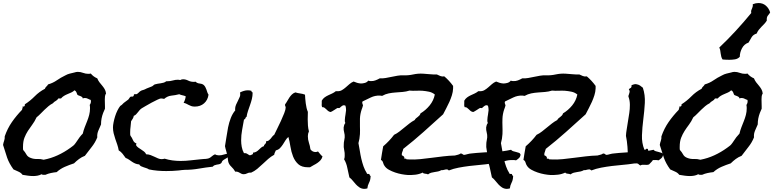

<svg xmlns="http://www.w3.org/2000/svg" viewBox="-55 -1170 5009 1242"><path d="M630.9 -565.4Q625 -556.6 624 -545.9Q623 -535.2 623 -526.4Q623 -514.6 623.5 -503.4Q624 -492.2 624 -481.4V-466.8Q622.1 -460 618.2 -453.1Q614.3 -446.3 612.3 -439.5Q598.6 -403.3 598.6 -367.2V-365.2Q593.8 -353.5 589.4 -343.8Q585 -334 581.1 -324.7Q577.1 -315.4 575.2 -305.2Q573.2 -294.9 574.2 -281.2Q560.5 -247.1 538.1 -219.2Q515.6 -191.4 494.1 -162.1Q473.6 -154.3 456.5 -141.6Q439.5 -128.9 423.8 -113.3Q393.6 -103.5 364.3 -90.8Q335 -78.1 311.5 -56.6Q293 -54.7 274.4 -50.8Q255.9 -46.9 238.3 -39.1H226.6Q217.8 -39.1 213.9 -43Q201.2 -36.1 187.5 -33.7Q173.8 -31.2 160.2 -31.2Q142.6 -31.2 125.5 -33.7Q108.4 -36.1 90.8 -39.1Q81.1 -52.7 63.5 -60.1Q45.9 -67.4 32.2 -74.2Q3.9 -113.3 -8.8 -149.9Q-21.5 -186.5 -35.2 -232.4Q-33.2 -246.1 -28.3 -259.3Q-23.4 -272.5 -24.4 -288.1Q-6.8 -338.9 22 -380.4Q50.8 -421.9 87.9 -460Q87.9 -465.8 90.3 -469.7Q92.8 -473.6 90.8 -481.4Q91.8 -480.5 94.7 -480.5Q102.5 -480.5 104.5 -484.9Q106.4 -489.3 105.5 -495.1Q140.6 -517.6 169.4 -546.9Q198.2 -576.2 235.4 -595.7Q238.3 -604.5 245.1 -610.4Q252 -616.2 255.9 -624Q287.1 -632.8 312.5 -650.4Q337.9 -668 366.2 -681.6Q381.8 -690.4 396 -693.8Q410.2 -697.3 426.8 -701.2Q432.6 -703.1 437.5 -704.1Q442.4 -705.1 448.2 -705.1Q465.8 -705.1 482.4 -698.7Q499 -692.4 516.6 -692.4Q521.5 -692.4 524.9 -692.9Q528.3 -693.4 532.2 -694.3Q548.8 -673.8 574.2 -663.1Q580.1 -648.4 588.4 -637.7Q596.7 -627 605.5 -616.7Q614.3 -606.4 621.6 -594.2Q628.9 -582 630.9 -565.4ZM533.2 -514.6Q533.2 -519.5 532.2 -523.4Q522.5 -526.4 513.7 -531.2Q504.9 -536.1 494.1 -536.1Q487.3 -536.1 480.5 -533.2Q479.5 -540 475.1 -543Q470.7 -545.9 465.3 -548.3Q460 -550.8 454.6 -552.2Q449.2 -553.7 445.3 -557.6Q442.4 -565.4 439 -573.7Q435.5 -582 426.8 -585.9Q418 -577.1 406.2 -571.8Q394.5 -566.4 382.3 -561.5Q370.1 -556.6 358.9 -549.8Q347.7 -543 339.8 -533.2H322.3Q316.4 -522.5 305.7 -517.1Q294.9 -511.7 287.1 -502Q271.5 -494.1 258.3 -482.9Q245.1 -471.7 232.4 -459.5Q219.7 -447.3 207.5 -434.6Q195.3 -421.9 181.6 -411.1Q168.9 -383.8 153.8 -363.8Q138.7 -343.8 125.5 -323.2Q112.3 -302.7 103 -278.8Q93.8 -254.9 93.8 -219.7V-210Q93.8 -205.1 94.7 -200.2Q107.4 -186.5 115.7 -170.9Q124 -155.3 143.6 -148.4Q163.1 -140.6 185.1 -141.6Q207 -142.6 227.5 -136.7Q274.4 -145.5 317.9 -165.5Q361.3 -185.5 400.4 -213.9Q406.2 -218.8 414.1 -224.1Q421.9 -229.5 426.8 -235.4Q431.6 -240.2 435.1 -246.1Q438.5 -252 442.4 -256.8Q450.2 -269.5 460 -282.2Q469.7 -294.9 480.5 -305.7Q485.4 -327.1 493.2 -347.2Q501 -367.2 508.8 -386.7Q516.6 -406.2 522 -426.8Q527.3 -447.3 527.3 -469.7Q527.3 -474.6 526.9 -480.5Q526.4 -486.3 525.4 -491.2Q533.2 -502 533.2 -514.6Z M1430.7 -175.8Q1430.7 -166 1425.3 -159.7Q1419.9 -153.3 1412.6 -148.4Q1405.3 -143.6 1397.9 -139.6Q1390.6 -135.7 1384.8 -129.9Q1380.9 -126 1379.4 -120.6Q1377.9 -115.2 1374 -113.3Q1368.2 -108.4 1361.3 -107.4Q1354.5 -106.4 1347.2 -105Q1339.8 -103.5 1333 -101.1Q1326.2 -98.6 1321.3 -91.8Q1275.4 -86.9 1231 -79.1Q1186.5 -71.3 1139.6 -71.3Q1130.9 -71.3 1120.6 -69.8Q1110.4 -68.4 1101.6 -67.4Q1081.1 -65.4 1061 -64.5Q1041 -63.5 1020.5 -63.5Q992.2 -63.5 963.9 -65.9Q935.5 -68.4 908.2 -74.2Q901.4 -79.1 892.6 -82Q883.8 -85 874.5 -87.9Q865.2 -90.8 857.4 -94.7Q849.6 -98.6 845.7 -106.4Q831.1 -107.4 819.8 -112.3Q808.6 -117.2 799.3 -123.5Q790 -129.9 780.3 -136.7Q770.5 -143.6 757.8 -148.4Q748 -162.1 737.8 -175.3Q727.5 -188.5 712.9 -197.3Q710 -215.8 703.6 -234.4Q697.3 -252.9 690.9 -271Q684.6 -289.1 680.2 -307.6Q675.8 -326.2 675.8 -345.7Q675.8 -359.4 679.7 -378.9Q683.6 -398.4 689.9 -418.5Q696.3 -438.5 705.1 -456.1Q713.9 -473.6 722.7 -484.4Q725.6 -487.3 729.5 -489.3Q733.4 -491.2 736.3 -495.1Q745.1 -504.9 754.9 -511.2Q764.6 -517.6 775.4 -526.4Q779.3 -530.3 781.7 -535.2Q784.2 -540 789.1 -543.9Q792 -545.9 797.4 -544.9Q802.7 -543.9 806.6 -546.9Q810.5 -549.8 810.5 -553.7Q810.5 -557.6 813.5 -560.5Q814.5 -561.5 819.3 -561Q824.2 -560.5 825.2 -560.5Q832 -560.5 840.8 -569.8Q849.6 -579.1 855.5 -582Q862.3 -585.9 869.1 -587.4Q876 -588.9 883.8 -592.8Q894.5 -598.6 904.8 -602.1Q915 -605.5 925.8 -610.4Q931.6 -612.3 936.5 -617.2Q941.4 -622.1 946.3 -624Q955.1 -627 965.3 -628.4Q975.6 -629.9 984.9 -631.3Q994.1 -632.8 1003.4 -635.3Q1012.7 -637.7 1020.5 -644.5H1028.3Q1045.9 -644.5 1062.5 -649.4Q1079.1 -654.3 1096.7 -654.3Q1101.6 -654.3 1111.3 -652.3Q1119.1 -657.2 1128.9 -657.2Q1145.5 -657.2 1162.1 -648.9Q1178.7 -640.6 1196.3 -640.6H1202.1Q1206.1 -640.6 1210 -641.6Q1220.7 -630.9 1235.8 -629.9Q1251 -628.9 1261.7 -621.1Q1268.6 -615.2 1272.9 -607.4Q1277.3 -599.6 1280.3 -590.8L1286.1 -573.2Q1289.1 -564.5 1293.9 -557.6Q1289.1 -522.5 1265.1 -501.5Q1241.2 -480.5 1205.1 -480.5Q1191.4 -480.5 1182.1 -483.9Q1172.9 -487.3 1165.5 -491.2Q1158.2 -495.1 1150.4 -499Q1142.6 -502.9 1132.8 -504.9Q1143.6 -524.4 1146.5 -546.9Q1135.7 -551.8 1125 -553.7Q1114.3 -555.7 1104.5 -560.5Q1078.1 -553.7 1053.2 -551.3Q1028.3 -548.8 1006.8 -530.3Q1002 -531.2 996.6 -532.2Q991.2 -533.2 986.3 -533.2Q980.5 -533.2 962.9 -524.9Q945.3 -516.6 925.3 -505.9Q905.3 -495.1 887.2 -484.4Q869.1 -473.6 862.3 -469.7Q854.5 -464.8 848.6 -458Q842.8 -451.2 836.9 -443.8Q831.1 -436.5 825.2 -430.2Q819.3 -423.8 810.5 -420.9Q808.6 -410.2 803.7 -402.3Q798.8 -394.5 793 -385.7Q792 -368.2 789.6 -350.6Q787.1 -333 787.1 -315.4V-302.7Q787.1 -296.9 789.1 -292Q798.8 -279.3 805.2 -263.7Q811.5 -248 827.1 -242.2Q828.1 -238.3 826.7 -237.3Q825.2 -236.3 824.2 -232.4Q830.1 -221.7 839.4 -215.3Q848.6 -209 858.4 -202.6Q868.2 -196.3 877 -189.5Q885.7 -182.6 890.6 -171.9Q905.3 -171.9 918.5 -167Q931.6 -162.1 943.8 -156.2Q956.1 -150.4 967.3 -145.5Q978.5 -140.6 990.2 -140.6Q1001 -140.6 1009.8 -143.6Q1035.2 -135.7 1061 -132.3Q1086.9 -128.9 1113.3 -128.9Q1145.5 -128.9 1177.7 -132.8Q1210 -136.7 1242.2 -139.6Q1253.9 -141.6 1264.6 -141.6Q1275.4 -141.6 1286.1 -143.6Q1299.8 -145.5 1312 -156.2Q1324.2 -167 1335.9 -171.9Q1346.7 -165 1361.3 -165Q1377.9 -165 1393.6 -170.4Q1409.2 -175.8 1425.8 -175.8Z M2031.2 -158.2Q2027.3 -143.6 2018.6 -133.8Q2009.8 -124 1998.5 -116.2Q1987.3 -108.4 1974.6 -102.1Q1961.9 -95.7 1950.2 -87.9H1937.5Q1896.5 -87.9 1874.5 -107.9Q1852.5 -127.9 1840.8 -157.7Q1829.1 -187.5 1823.7 -221.7Q1818.4 -255.9 1810.5 -284.2Q1798.8 -274.4 1791 -261.2Q1783.2 -248 1774.9 -235.4Q1766.6 -222.7 1756.3 -211.9Q1746.1 -201.2 1729.5 -197.3Q1726.6 -190.4 1723.1 -183.6Q1719.7 -176.8 1718.8 -168.9Q1697.3 -157.2 1679.7 -141.6Q1662.1 -126 1644.5 -109.4Q1627 -92.8 1608.9 -77.6Q1590.8 -62.5 1568.4 -52.7Q1567.4 -53.7 1564.5 -53.7Q1552.7 -53.7 1543 -48.3Q1533.2 -43 1521.5 -43Q1513.7 -43 1507.3 -45.9Q1501 -48.8 1494.6 -52.7Q1488.3 -56.6 1481.4 -58.6Q1474.6 -60.5 1466.8 -59.6Q1457 -77.1 1440.9 -92.3Q1424.8 -107.4 1420.9 -127Q1418.9 -135.7 1418.5 -145Q1418 -154.3 1416 -164.1Q1413.1 -178.7 1408.2 -193.8Q1403.3 -209 1400.4 -224.6Q1405.3 -251 1409.7 -282.7Q1414.1 -314.5 1420.4 -346.2Q1426.8 -377.9 1438 -406.7Q1449.2 -435.5 1466.8 -456.1L1465.8 -462.9Q1465.8 -478.5 1471.7 -492.2Q1477.5 -505.9 1484.4 -518.6Q1491.2 -531.2 1496.1 -543.9Q1501 -556.6 1498 -572.3Q1509.8 -578.1 1522.5 -582Q1535.2 -585.9 1548.8 -585.9Q1561.5 -585.9 1572.3 -582Q1570.3 -574.2 1579.1 -572.3V-569.3Q1579.1 -548.8 1574.2 -529.3Q1569.3 -509.8 1562.5 -490.7Q1555.7 -471.7 1549.3 -452.6Q1543 -433.6 1540 -414.1Q1536.1 -413.1 1534.7 -410.2Q1533.2 -407.2 1532.2 -404.3Q1531.2 -401.4 1529.3 -399.4Q1527.3 -397.5 1523.4 -397.5Q1517.6 -363.3 1511.2 -329.6Q1504.9 -295.9 1504.9 -261.7Q1504.9 -241.2 1508.8 -219.7Q1512.7 -198.2 1523.4 -178.7L1527.3 -179.7Q1538.1 -179.7 1544.4 -174.8Q1550.8 -169.9 1561.5 -165Q1569.3 -167 1576.2 -170.4Q1583 -173.8 1582 -182.6Q1594.7 -183.6 1603.5 -189Q1612.3 -194.3 1619.1 -201.2L1633.8 -214.8Q1641.6 -221.7 1652.3 -224.6Q1652.3 -230.5 1655.3 -233.4L1661.1 -239.3Q1664.1 -242.2 1665.5 -245.6Q1667 -249 1666 -255.9Q1677.7 -256.8 1684.1 -261.7Q1690.4 -266.6 1695.8 -272.9Q1701.2 -279.3 1706.1 -286.1Q1710.9 -293 1718.8 -297.9Q1725.6 -312.5 1737.8 -336.9Q1750 -361.3 1762.2 -387.7Q1774.4 -414.1 1783.7 -438Q1793 -461.9 1793 -474.6Q1793 -479.5 1790.5 -483.4Q1788.1 -487.3 1789.1 -492.2V-495.1Q1796.9 -504.9 1803.2 -516.6Q1809.6 -528.3 1816.9 -539.1Q1824.2 -549.8 1833 -558.6Q1841.8 -567.4 1855.5 -572.3Q1871.1 -567.4 1887.2 -565.4Q1903.3 -563.5 1918 -557.6Q1918.9 -533.2 1922.9 -501Q1926.8 -468.8 1936.5 -446.3Q1936.5 -433.6 1936 -421.9Q1935.5 -410.2 1935.5 -398.4Q1935.5 -378.9 1937 -358.4Q1938.5 -337.9 1943.4 -320.3Q1936.5 -305.7 1936.5 -289.1Q1936.5 -266.6 1943.4 -246.6Q1950.2 -226.6 1953.1 -204.1Q1965.8 -186.5 1986.3 -186.5Q1991.2 -186.5 1994.6 -187.5Q1998 -188.5 2002 -190.4Q2009.8 -181.6 2016.1 -173.3Q2022.5 -165 2031.2 -158.2Z M3312.5 -169.9Q3310.5 -155.3 3302.2 -147.5Q3293.9 -139.6 3283.2 -132.8Q3278.3 -133.8 3273.9 -134.3Q3269.5 -134.8 3264.6 -134.8Q3234.4 -135.7 3207.5 -127Q3180.7 -118.2 3152.3 -114.3Q3142.6 -112.3 3134.3 -112.8Q3126 -113.3 3117.2 -111.3Q3085.9 -106.4 3050.8 -103.5Q3015.6 -100.6 2980.5 -96.2Q2945.3 -91.8 2911.6 -85.4Q2877.9 -79.1 2848.6 -67.4Q2845.7 -69.3 2842.8 -71.8Q2839.8 -74.2 2835.9 -74.2Q2826.2 -74.2 2817.4 -71.3Q2808.6 -68.4 2799.8 -69.3Q2790 -63.5 2778.8 -61Q2767.6 -58.6 2756.3 -57.1Q2745.1 -55.7 2734.4 -52.7Q2723.6 -49.8 2713.9 -42Q2706.1 -45.9 2694.8 -46.4Q2683.6 -46.9 2679.7 -53.7Q2657.2 -43 2632.3 -40Q2607.4 -37.1 2582 -38.1Q2565.4 -39.1 2543.9 -43Q2522.5 -46.9 2501 -54.2Q2479.5 -61.5 2460.9 -71.8Q2442.4 -82 2432.6 -96.7Q2425.8 -106.4 2422.9 -118.2Q2419.9 -129.9 2409.2 -135.7Q2412.1 -158.2 2416 -179.7Q2419.9 -201.2 2423.8 -223.6Q2443.4 -240.2 2460.9 -258.8Q2478.5 -277.3 2494.1 -297.9Q2512.7 -306.6 2528.8 -319.3Q2544.9 -332 2561 -345.2Q2577.1 -358.4 2593.3 -371.1Q2609.4 -383.8 2627.9 -393.6Q2630.9 -400.4 2636.2 -404.8Q2641.6 -409.2 2647.5 -413.6Q2653.3 -418 2658.2 -423.3Q2663.1 -428.7 2665 -436.5Q2699.2 -457 2724.6 -488.3Q2750 -519.5 2757.8 -558.6Q2741.2 -572.3 2720.2 -576.7Q2699.2 -581.1 2676.8 -583Q2657.2 -584 2636.2 -583Q2615.2 -582 2593.8 -584Q2572.3 -577.1 2549.3 -575.2Q2526.4 -573.2 2503.9 -571.8Q2481.4 -570.3 2459.5 -565.9Q2437.5 -561.5 2417 -549.8Q2413.1 -549.8 2409.7 -550.8Q2406.2 -551.8 2402.3 -551.8Q2371.1 -552.7 2343.8 -539.6Q2316.4 -526.4 2290 -513.7Q2288.1 -509.8 2288.1 -507.8Q2288.1 -502 2290.5 -496.6Q2293 -491.2 2293 -485.4Q2292 -484.4 2292 -483.4Q2292 -482.4 2291 -481.4Q2290 -476.6 2288.6 -472.7Q2287.1 -468.8 2285.2 -463.9Q2274.4 -432.6 2273.4 -402.3Q2272.5 -377 2273.4 -352.5Q2274.4 -328.1 2273.4 -302.7Q2271.5 -271.5 2263.7 -244.1Q2268.6 -220.7 2272.5 -194.8Q2276.4 -168.9 2282.2 -143.6Q2288.1 -118.2 2296.4 -94.2Q2304.7 -70.3 2318.4 -48.8Q2317.4 -46.9 2319.3 -45.9Q2321.3 -44.9 2323.2 -44.9H2331.1Q2335.9 -44.9 2335 -41Q2336.9 -38.1 2337.9 -35.6Q2338.9 -33.2 2341.8 -31.2Q2343.8 -28.3 2341.8 -23.4Q2340.8 -3.9 2332 12.7Q2323.2 29.3 2321.3 48.8Q2309.6 51.8 2299.8 51.8Q2283.2 50.8 2270.5 42.5Q2257.8 34.2 2247.1 22.5Q2236.3 10.7 2226.6 -1.5Q2216.8 -13.7 2205.1 -22.5Q2198.2 -49.8 2191.9 -83Q2185.5 -116.2 2170.9 -139.6Q2174.8 -148.4 2174.8 -161.1Q2175.8 -180.7 2171.4 -199.7Q2167 -218.8 2168.9 -238.3Q2168.9 -249 2171.4 -259.8Q2173.8 -270.5 2174.8 -281.2Q2175.8 -297.9 2171.4 -313.5Q2167 -329.1 2168 -345.7Q2168.9 -353.5 2171.4 -360.8Q2173.8 -368.2 2178.7 -374Q2173.8 -385.7 2175.8 -396.5Q2176.8 -413.1 2179.7 -427.7Q2182.6 -442.4 2183.6 -457Q2183.6 -464.8 2182.6 -472.2Q2181.6 -479.5 2179.7 -486.3L2170.9 -489.3Q2165 -489.3 2159.7 -486.3Q2154.3 -483.4 2150.4 -479.5Q2146.5 -475.6 2143.6 -473.1Q2140.6 -470.7 2137.7 -470.7Q2135.7 -470.7 2133.3 -471.2Q2130.9 -471.7 2128.9 -471.7Q2127 -471.7 2121.6 -467.8Q2116.2 -463.9 2108.9 -459.5Q2101.6 -455.1 2094.7 -450.7Q2087.9 -446.3 2084 -445.3Q2073.2 -447.3 2066.9 -452.6Q2060.5 -458 2055.2 -463.4Q2049.8 -468.8 2043.9 -473.1Q2038.1 -477.5 2029.3 -476.6Q2026.4 -482.4 2025.9 -489.3Q2025.4 -496.1 2026.4 -502.9V-518.6Q2033.2 -531.2 2044.4 -539.6Q2055.7 -547.9 2068.4 -553.7L2093.8 -565.4Q2106.4 -571.3 2117.2 -580.1H2126Q2143.6 -579.1 2156.7 -586.9Q2169.9 -594.7 2181.6 -605Q2193.4 -615.2 2205.6 -626Q2217.8 -636.7 2232.4 -642.6Q2243.2 -637.7 2254.9 -634.3Q2266.6 -630.9 2279.3 -629.9Q2292 -629.9 2305.7 -633.8Q2319.3 -637.7 2327.1 -648.4Q2332 -646.5 2335.4 -646Q2338.9 -645.5 2343.8 -645.5Q2358.4 -644.5 2373 -649.9Q2387.7 -655.3 2401.4 -663.1Q2420.9 -662.1 2439.9 -665.5Q2459 -668.9 2478 -672.9Q2497.1 -676.8 2516.1 -680.2Q2535.2 -683.6 2554.7 -682.6Q2586.9 -681.6 2618.2 -688.5Q2649.4 -695.3 2681.6 -693.4Q2704.1 -692.4 2726.1 -689.9Q2748 -687.5 2770.5 -688.5Q2783.2 -682.6 2793.5 -678.2Q2803.7 -673.8 2819.3 -675.8Q2850.6 -649.4 2876 -614.3V-597.7Q2875 -575.2 2868.2 -553.7Q2861.3 -532.2 2852.1 -511.2Q2842.8 -490.2 2832 -470.2Q2821.3 -450.2 2811.5 -430.7Q2748 -373 2684.6 -316.4Q2621.1 -259.8 2553.7 -207Q2551.8 -197.3 2548.3 -189.5Q2544.9 -181.6 2543.9 -172.9Q2543.9 -168 2544.9 -165Q2551.8 -163.1 2557.1 -157.7Q2562.5 -152.3 2560.5 -143.6H2569.3Q2574.2 -143.6 2574.2 -139.6L2589.8 -138.7Q2627 -136.7 2664.1 -140.6Q2701.2 -144.5 2738.8 -149.4Q2776.4 -154.3 2813.5 -158.7Q2850.6 -163.1 2887.7 -164.1Q2896.5 -167 2906.2 -168.9Q2916 -170.9 2923.8 -176.8H2926.8Q2933.6 -176.8 2937 -172.9Q2940.4 -168.9 2947.3 -168Q2952.1 -168 2957.5 -169.9Q2962.9 -171.9 2968.8 -172.9Q2982.4 -176.8 2997.6 -177.7Q3012.7 -178.7 3027.3 -180.7Q3084 -185.5 3139.6 -187Q3195.3 -188.5 3251 -201.2Q3255.9 -194.3 3264.6 -191.9Q3273.4 -189.5 3283.2 -187Q3293 -184.6 3301.3 -181.6Q3309.6 -178.7 3312.5 -169.9Z M4234.4 -169.9Q4232.4 -155.3 4224.1 -147.5Q4215.8 -139.6 4205.1 -132.8Q4200.2 -133.8 4195.8 -134.3Q4191.4 -134.8 4186.5 -134.8Q4156.2 -135.7 4129.4 -127Q4102.5 -118.2 4074.2 -114.3Q4064.5 -112.3 4056.2 -112.8Q4047.9 -113.3 4039.1 -111.3Q4007.8 -106.4 3972.7 -103.5Q3937.5 -100.6 3902.3 -96.2Q3867.2 -91.8 3833.5 -85.4Q3799.8 -79.1 3770.5 -67.4Q3767.6 -69.3 3764.6 -71.8Q3761.7 -74.2 3757.8 -74.2Q3748 -74.2 3739.3 -71.3Q3730.5 -68.4 3721.7 -69.3Q3711.9 -63.5 3700.7 -61Q3689.5 -58.6 3678.2 -57.1Q3667 -55.7 3656.2 -52.7Q3645.5 -49.8 3635.7 -42Q3627.9 -45.9 3616.7 -46.4Q3605.5 -46.9 3601.6 -53.7Q3579.1 -43 3554.2 -40Q3529.3 -37.1 3503.9 -38.1Q3487.3 -39.1 3465.8 -43Q3444.3 -46.9 3422.9 -54.2Q3401.4 -61.5 3382.8 -71.8Q3364.3 -82 3354.5 -96.7Q3347.7 -106.4 3344.7 -118.2Q3341.8 -129.9 3331.1 -135.7Q3334 -158.2 3337.9 -179.7Q3341.8 -201.2 3345.7 -223.6Q3365.2 -240.2 3382.8 -258.8Q3400.4 -277.3 3416 -297.9Q3434.6 -306.6 3450.7 -319.3Q3466.8 -332 3482.9 -345.2Q3499 -358.4 3515.1 -371.1Q3531.2 -383.8 3549.8 -393.6Q3552.7 -400.4 3558.1 -404.8Q3563.5 -409.2 3569.3 -413.6Q3575.2 -418 3580.1 -423.3Q3585 -428.7 3586.9 -436.5Q3621.1 -457 3646.5 -488.3Q3671.9 -519.5 3679.7 -558.6Q3663.1 -572.3 3642.1 -576.7Q3621.1 -581.1 3598.6 -583Q3579.1 -584 3558.1 -583Q3537.1 -582 3515.6 -584Q3494.1 -577.1 3471.2 -575.2Q3448.2 -573.2 3425.8 -571.8Q3403.3 -570.3 3381.3 -565.9Q3359.4 -561.5 3338.9 -549.8Q3335 -549.8 3331.5 -550.8Q3328.1 -551.8 3324.2 -551.8Q3293 -552.7 3265.6 -539.6Q3238.3 -526.4 3211.9 -513.7Q3210 -509.8 3210 -507.8Q3210 -502 3212.4 -496.6Q3214.8 -491.2 3214.8 -485.4Q3213.9 -484.4 3213.9 -483.4Q3213.9 -482.4 3212.9 -481.4Q3211.9 -476.6 3210.4 -472.7Q3209 -468.8 3207 -463.9Q3196.3 -432.6 3195.3 -402.3Q3194.3 -377 3195.3 -352.5Q3196.3 -328.1 3195.3 -302.7Q3193.4 -271.5 3185.5 -244.1Q3190.4 -220.7 3194.3 -194.8Q3198.2 -168.9 3204.1 -143.6Q3210 -118.2 3218.3 -94.2Q3226.6 -70.3 3240.2 -48.8Q3239.3 -46.9 3241.2 -45.9Q3243.2 -44.9 3245.1 -44.9H3252.9Q3257.8 -44.9 3256.8 -41Q3258.8 -38.1 3259.8 -35.6Q3260.7 -33.2 3263.7 -31.2Q3265.6 -28.3 3263.7 -23.4Q3262.7 -3.9 3253.9 12.7Q3245.1 29.3 3243.2 48.8Q3231.4 51.8 3221.7 51.8Q3205.1 50.8 3192.4 42.5Q3179.7 34.2 3168.9 22.5Q3158.2 10.7 3148.4 -1.5Q3138.7 -13.7 3127 -22.5Q3120.1 -49.8 3113.8 -83Q3107.4 -116.2 3092.8 -139.6Q3096.7 -148.4 3096.7 -161.1Q3097.7 -180.7 3093.3 -199.7Q3088.9 -218.8 3090.8 -238.3Q3090.8 -249 3093.3 -259.8Q3095.7 -270.5 3096.7 -281.2Q3097.7 -297.9 3093.3 -313.5Q3088.9 -329.1 3089.8 -345.7Q3090.8 -353.5 3093.3 -360.8Q3095.7 -368.2 3100.6 -374Q3095.7 -385.7 3097.7 -396.5Q3098.6 -413.1 3101.6 -427.7Q3104.5 -442.4 3105.5 -457Q3105.5 -464.8 3104.5 -472.2Q3103.5 -479.5 3101.6 -486.3L3092.8 -489.3Q3086.9 -489.3 3081.5 -486.3Q3076.2 -483.4 3072.3 -479.5Q3068.4 -475.6 3065.4 -473.1Q3062.5 -470.7 3059.6 -470.7Q3057.6 -470.7 3055.2 -471.2Q3052.7 -471.7 3050.8 -471.7Q3048.8 -471.7 3043.5 -467.8Q3038.1 -463.9 3030.8 -459.5Q3023.4 -455.1 3016.6 -450.7Q3009.8 -446.3 3005.9 -445.3Q2995.1 -447.3 2988.8 -452.6Q2982.4 -458 2977.1 -463.4Q2971.7 -468.8 2965.8 -473.1Q2960 -477.5 2951.2 -476.6Q2948.2 -482.4 2947.8 -489.3Q2947.3 -496.1 2948.2 -502.9V-518.6Q2955.1 -531.2 2966.3 -539.6Q2977.5 -547.9 2990.2 -553.7L3015.6 -565.4Q3028.3 -571.3 3039.1 -580.1H3047.9Q3065.4 -579.1 3078.6 -586.9Q3091.8 -594.7 3103.5 -605Q3115.2 -615.2 3127.4 -626Q3139.6 -636.7 3154.3 -642.6Q3165 -637.7 3176.8 -634.3Q3188.5 -630.9 3201.2 -629.9Q3213.9 -629.9 3227.5 -633.8Q3241.2 -637.7 3249 -648.4Q3253.9 -646.5 3257.3 -646Q3260.7 -645.5 3265.6 -645.5Q3280.3 -644.5 3294.9 -649.9Q3309.6 -655.3 3323.2 -663.1Q3342.8 -662.1 3361.8 -665.5Q3380.9 -668.9 3399.9 -672.9Q3418.9 -676.8 3438 -680.2Q3457 -683.6 3476.6 -682.6Q3508.8 -681.6 3540 -688.5Q3571.3 -695.3 3603.5 -693.4Q3626 -692.4 3647.9 -689.9Q3669.9 -687.5 3692.4 -688.5Q3705.1 -682.6 3715.3 -678.2Q3725.6 -673.8 3741.2 -675.8Q3772.5 -649.4 3797.9 -614.3V-597.7Q3796.9 -575.2 3790 -553.7Q3783.2 -532.2 3773.9 -511.2Q3764.6 -490.2 3753.9 -470.2Q3743.2 -450.2 3733.4 -430.7Q3669.9 -373 3606.4 -316.4Q3543 -259.8 3475.6 -207Q3473.6 -197.3 3470.2 -189.5Q3466.8 -181.6 3465.8 -172.9Q3465.8 -168 3466.8 -165Q3473.6 -163.1 3479 -157.7Q3484.4 -152.3 3482.4 -143.6H3491.2Q3496.1 -143.6 3496.1 -139.6L3511.7 -138.7Q3548.8 -136.7 3585.9 -140.6Q3623 -144.5 3660.6 -149.4Q3698.2 -154.3 3735.4 -158.7Q3772.5 -163.1 3809.6 -164.1Q3818.4 -167 3828.1 -168.9Q3837.9 -170.9 3845.7 -176.8H3848.6Q3855.5 -176.8 3858.9 -172.9Q3862.3 -168.9 3869.1 -168Q3874 -168 3879.4 -169.9Q3884.8 -171.9 3890.6 -172.9Q3904.3 -176.8 3919.4 -177.7Q3934.6 -178.7 3949.2 -180.7Q4005.9 -185.5 4061.5 -187Q4117.2 -188.5 4172.9 -201.2Q4177.7 -194.3 4186.5 -191.9Q4195.3 -189.5 4205.1 -187Q4214.8 -184.6 4223.1 -181.6Q4231.4 -178.7 4234.4 -169.9Z M4168 -133.8Q4163.1 -126 4156.2 -119.6Q4149.4 -113.3 4143.6 -106.4Q4136.7 -103.5 4128.4 -103.5Q4120.1 -103.5 4112.8 -104Q4105.5 -104.5 4099.1 -104Q4092.8 -103.5 4088.9 -99.6Q4081.1 -101.6 4077.1 -106.9Q4073.2 -112.3 4063.5 -113.3Q4059.6 -114.3 4055.7 -113.3Q4041 -129.9 4028.8 -148.4Q4016.6 -167 4005.9 -183.6Q4004.9 -219.7 4000 -256.8Q3999 -265.6 3997.1 -274.4Q3995.1 -283.2 3994.1 -291Q3994.1 -300.8 3995.6 -310.1Q3997.1 -319.3 3998 -327.1Q4002 -355.5 4006.8 -382.8Q4011.7 -410.2 4015.6 -438.5Q4019.5 -463.9 4019.5 -491.7Q4019.5 -519.5 4010.7 -543.9L4009.8 -548.8Q4011.7 -556.6 4014.2 -562Q4016.6 -567.4 4017.6 -574.2Q4019.5 -585 4012.7 -589.8Q4015.6 -597.7 4022.5 -600.1Q4029.3 -602.5 4030.3 -611.3Q4031.2 -615.2 4030.3 -619.1Q4038.1 -622.1 4046.4 -624.5Q4054.7 -627 4062.5 -625Q4075.2 -623 4085 -616.7Q4094.7 -610.4 4103.5 -602.5Q4119.1 -555.7 4116.2 -503.4Q4113.3 -451.2 4106.4 -398.4Q4099.6 -345.7 4097.7 -295.4Q4095.7 -245.1 4113.3 -202.1L4115.2 -201.2Q4120.1 -200.2 4123 -204.6Q4126 -209 4130.9 -208Q4134.8 -206.1 4135.7 -206.1Q4139.6 -186.5 4148.4 -168.9Q4157.2 -151.4 4168 -133.8Z M4878.9 -565.4Q4873 -556.6 4872.1 -545.9Q4871.1 -535.2 4871.1 -526.4Q4871.1 -514.6 4871.6 -503.4Q4872.1 -492.2 4872.1 -481.4V-466.8Q4870.1 -460 4866.2 -453.1Q4862.3 -446.3 4860.4 -439.5Q4846.7 -403.3 4846.7 -367.2V-365.2Q4841.8 -353.5 4837.4 -343.8Q4833 -334 4829.1 -324.7Q4825.2 -315.4 4823.2 -305.2Q4821.3 -294.9 4822.3 -281.2Q4808.6 -247.1 4786.1 -219.2Q4763.7 -191.4 4742.2 -162.1Q4721.7 -154.3 4704.6 -141.6Q4687.5 -128.9 4671.9 -113.3Q4641.6 -103.5 4612.3 -90.8Q4583 -78.1 4559.6 -56.6Q4541 -54.7 4522.5 -50.8Q4503.9 -46.9 4486.3 -39.1H4474.6Q4465.8 -39.1 4461.9 -43Q4449.2 -36.1 4435.5 -33.7Q4421.9 -31.2 4408.2 -31.2Q4390.6 -31.2 4373.5 -33.7Q4356.4 -36.1 4338.9 -39.1Q4329.1 -52.7 4311.5 -60.1Q4293.9 -67.4 4280.3 -74.2Q4252 -113.3 4239.3 -149.9Q4226.6 -186.5 4212.9 -232.4Q4214.8 -246.1 4219.7 -259.3Q4224.6 -272.5 4223.6 -288.1Q4241.2 -338.9 4270 -380.4Q4298.8 -421.9 4335.9 -460Q4335.9 -465.8 4338.4 -469.7Q4340.8 -473.6 4338.9 -481.4Q4339.8 -480.5 4342.8 -480.5Q4350.6 -480.5 4352.5 -484.9Q4354.5 -489.3 4353.5 -495.1Q4388.7 -517.6 4417.5 -546.9Q4446.3 -576.2 4483.4 -595.7Q4486.3 -604.5 4493.2 -610.4Q4500 -616.2 4503.9 -624Q4535.2 -632.8 4560.5 -650.4Q4585.9 -668 4614.3 -681.6Q4629.9 -690.4 4644 -693.8Q4658.2 -697.3 4674.8 -701.2Q4680.7 -703.1 4685.5 -704.1Q4690.4 -705.1 4696.3 -705.1Q4713.9 -705.1 4730.5 -698.7Q4747.1 -692.4 4764.6 -692.4Q4769.5 -692.4 4772.9 -692.9Q4776.4 -693.4 4780.3 -694.3Q4796.9 -673.8 4822.3 -663.1Q4828.1 -648.4 4836.4 -637.7Q4844.7 -627 4853.5 -616.7Q4862.3 -606.4 4869.6 -594.2Q4877 -582 4878.9 -565.4ZM4781.2 -514.6Q4781.2 -519.5 4780.3 -523.4Q4770.5 -526.4 4761.7 -531.2Q4752.9 -536.1 4742.2 -536.1Q4735.4 -536.1 4728.5 -533.2Q4727.5 -540 4723.1 -543Q4718.8 -545.9 4713.4 -548.3Q4708 -550.8 4702.6 -552.2Q4697.3 -553.7 4693.4 -557.6Q4690.4 -565.4 4687 -573.7Q4683.6 -582 4674.8 -585.9Q4666 -577.1 4654.3 -571.8Q4642.6 -566.4 4630.4 -561.5Q4618.2 -556.6 4606.9 -549.8Q4595.7 -543 4587.9 -533.2H4570.3Q4564.5 -522.5 4553.7 -517.1Q4543 -511.7 4535.2 -502Q4519.5 -494.1 4506.3 -482.9Q4493.2 -471.7 4480.5 -459.5Q4467.8 -447.3 4455.6 -434.6Q4443.4 -421.9 4429.7 -411.1Q4417 -383.8 4401.9 -363.8Q4386.7 -343.8 4373.5 -323.2Q4360.4 -302.7 4351.1 -278.8Q4341.8 -254.9 4341.8 -219.7V-210Q4341.8 -205.1 4342.8 -200.2Q4355.5 -186.5 4363.8 -170.9Q4372.1 -155.3 4391.6 -148.4Q4411.1 -140.6 4433.1 -141.6Q4455.1 -142.6 4475.6 -136.7Q4522.5 -145.5 4565.9 -165.5Q4609.4 -185.5 4648.4 -213.9Q4654.3 -218.8 4662.1 -224.1Q4669.9 -229.5 4674.8 -235.4Q4679.7 -240.2 4683.1 -246.1Q4686.5 -252 4690.4 -256.8Q4698.2 -269.5 4708 -282.2Q4717.8 -294.9 4728.5 -305.7Q4733.4 -327.1 4741.2 -347.2Q4749 -367.2 4756.8 -386.7Q4764.6 -406.2 4770 -426.8Q4775.4 -447.3 4775.4 -469.7Q4775.4 -474.6 4774.9 -480.5Q4774.4 -486.3 4773.4 -491.2Q4781.2 -502 4781.2 -514.6ZM4926.8 -1089.8Q4922.9 -1082 4918.5 -1077.1Q4914.1 -1072.3 4910.6 -1066.9Q4907.2 -1061.5 4905.8 -1054.7Q4904.3 -1047.9 4905.3 -1037.1Q4898.4 -1025.4 4889.2 -1015.6Q4879.9 -1005.9 4870.6 -996.6Q4861.3 -987.3 4853 -976.6Q4844.7 -965.8 4839.8 -953.1Q4817.4 -946.3 4807.1 -929.2Q4796.9 -912.1 4787.1 -894.5Q4758.8 -884.8 4744.6 -857.4Q4730.5 -830.1 4730.5 -802.7Q4717.8 -789.1 4699.2 -786.1Q4680.7 -783.2 4664.1 -783.2Q4652.3 -783.2 4641.1 -783.7Q4629.9 -784.2 4619.1 -785.2Q4613.3 -793.9 4610.8 -803.7Q4608.4 -813.5 4606.9 -823.7Q4605.5 -834 4604 -843.8Q4602.5 -853.5 4597.7 -862.3Q4653.3 -915 4704.6 -970.7Q4755.9 -1026.4 4804.7 -1085.9Q4803.7 -1088.9 4803.7 -1094.7Q4803.7 -1101.6 4806.2 -1106.9Q4808.6 -1112.3 4810.5 -1117.2Q4812.5 -1122.1 4814 -1127.9Q4815.4 -1133.8 4814.5 -1142.6Q4833 -1150.4 4851.6 -1150.4Q4879.9 -1150.4 4899.4 -1133.3Q4918.9 -1116.2 4926.8 -1089.8Z"/></svg>

Font: Rock Salt
Style: Regular
Weight: 400
Version: Version 1.001